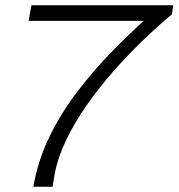

<svg xmlns="http://www.w3.org/2000/svg" viewBox="-20 -706 675 726"><path d="M106 0Q124 -102 168.5 -192Q213 -282 273.5 -361Q334 -440 399 -506.5Q464 -573 523 -627H88L99 -686H635L630 -652Q576 -607 519 -552Q462 -497 408 -435.5Q354 -374 308 -308.5Q262 -243 230 -176Q198 -109 186 -44Q184 -32 182.5 -23.5Q181 -15 179 0Z"/></svg>

Font: Archivo SemiExpanded ExtraLight
Style: Italic
Weight: 250
Width: 6
Italic angle: -10°
Designer: Hector Gatti
Foundry: Omnibus-Type
Version: Version 2.001